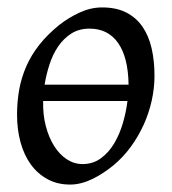

<svg xmlns="http://www.w3.org/2000/svg" viewBox="-20 -477 462 517"><path d="M326.2 -249Q325.2 -322.3 298.1 -361.1Q271 -399.9 221.2 -399.9Q192.9 -399.9 172.1 -386.7Q151.4 -373.5 136.7 -352.1Q122.1 -330.6 113.3 -303.5Q104.5 -276.4 100.1 -249ZM96.2 -205.1Q95.2 -168.9 103.3 -137.9Q111.3 -106.9 125.7 -84Q140.1 -61 159.9 -48.1Q179.7 -35.2 202.1 -35.2Q230.5 -35.2 251.7 -50.8Q272.9 -66.4 287.6 -91.1Q302.2 -115.7 311 -146Q319.8 -176.3 323.2 -205.1ZM396 -272.9Q396 -240.2 388.7 -206.8Q381.3 -173.3 367.2 -141.8Q353 -110.4 332.3 -81.8Q311.5 -53.2 284.2 -30.8Q271.5 -20.5 257.3 -11.2Q243.2 -2 228.5 5.1Q213.9 12.2 198.7 16.1Q183.6 20 168.9 20Q134.8 20 108.2 5.6Q81.5 -8.8 63.2 -33.9Q44.9 -59.1 35.4 -93.5Q25.9 -127.9 25.9 -168Q25.9 -203.1 31.7 -235.6Q37.6 -268.1 50.8 -298.3Q64 -328.6 85.9 -356.4Q107.9 -384.3 140.1 -410.2Q165 -429.7 194.8 -443.4Q224.6 -457 254.9 -457Q293 -457 319.8 -443.4Q346.7 -429.7 363.5 -405.3Q380.4 -380.9 388.2 -347.2Q396 -313.5 396 -272.9Z"/></svg>

Font: Gentium Plus CyrE
Style: Italic
Weight: 400
Italic angle: -8°
Designer: J. Victor Gaultney, Annie Olsen, Iska Routamaa, Becca Hirsbrunner
Foundry: SIL International
Version: Version 5.000